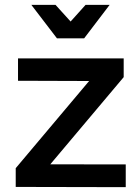

<svg xmlns="http://www.w3.org/2000/svg" viewBox="-20 -773 578 794"><path d="M500 1 45 0V-77.5L348.5 -438L54.5 -439V-531.5H491.5V-454L188 -93.5L500 -93ZM328 -614.5H215.5L109.5 -753H209.5L272 -684L334 -753H433.5Z"/></svg>

Font: Argentum Novus Medium
Style: Regular
Weight: 500
Designer: Julieta Ulanovsky (font) & Cristiano Sobral (main changes)
Foundry: Julieta Ulanovsky (font) & Cristiano Sobral (main changes)
Version: Version 3.00;November 27, 2020;FontCreator 13.0.0.2655 64-bi